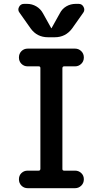

<svg xmlns="http://www.w3.org/2000/svg" viewBox="-20 -985 540 1005"><path d="M140.6 -835.9 82 -918.9Q71.3 -932.6 79.6 -948.7Q87.9 -964.8 106.4 -964.8H121.1Q147.5 -964.8 169.9 -951.7Q192.4 -938.5 205.1 -915L248 -837.9Q248 -836.9 249 -836.9Q250 -836.9 250 -837.9L293 -915Q304.7 -938.5 327.1 -951.7Q349.6 -964.8 377 -964.8H391.6Q409.2 -964.8 417.5 -948.7Q425.8 -932.6 416 -918.9L357.4 -835.9Q323.2 -790 266.6 -790H231.4Q173.8 -790 140.6 -835.9ZM315.4 -637.7Q307.6 -637.7 306.6 -628.9V-100.6Q306.6 -91.8 315.4 -91.8H373Q391.6 -91.8 405.3 -79.1Q418.9 -66.4 418.9 -46.4Q418.9 -26.4 405.3 -13.2Q391.6 0 373 0H125Q105.5 0 92.3 -13.2Q79.1 -26.4 79.1 -46.4Q79.1 -66.4 92.3 -79.1Q105.5 -91.8 125 -91.8H182.6Q190.4 -91.8 191.4 -100.6V-628.9Q191.4 -637.7 182.6 -637.7H125Q105.5 -637.7 92.3 -650.9Q79.1 -664.1 79.1 -684.1Q79.1 -704.1 92.3 -717.3Q105.5 -730.5 125 -730.5H373Q391.6 -730.5 405.3 -717.3Q418.9 -704.1 418.9 -684.1Q418.9 -664.1 405.3 -650.9Q391.6 -637.7 373 -637.7Z"/></svg>

Font: Rounded Mgen+ 1m medium
Style: Regular
Weight: 500
Designer: [Source Han Sans]
Ryoko NISHIZUKA  (kana & ideographs); Paul D. Hunt (Latin, Greek & Cyrillic); Wenlong ZHANG  (bopomofo
Version: Version 1.059.20150602